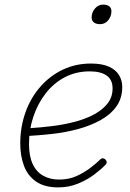

<svg xmlns="http://www.w3.org/2000/svg" viewBox="-20 -795 566 834"><path d="M233 19Q173 19 136.5 -6.5Q100 -32 84 -75Q68 -118 68 -172Q68 -243 90.5 -306.5Q113 -370 155 -418Q197 -466 253 -492.5Q309 -519 375 -519Q424 -519 454 -505Q484 -491 497.5 -468Q511 -445 511 -418Q511 -368 485.5 -332.5Q460 -297 416.5 -273Q373 -249 319.5 -234.5Q266 -220 208.5 -213.5Q151 -207 96 -204L106 -238Q157 -241 208.5 -247.5Q260 -254 307 -266.5Q354 -279 390.5 -299Q427 -319 448 -346.5Q469 -374 469 -411Q469 -449 443 -467Q417 -485 370 -485Q310 -485 261.5 -459.5Q213 -434 178.5 -389.5Q144 -345 125 -288.5Q106 -232 106 -170Q106 -116 122.5 -81.5Q139 -47 169 -31Q199 -15 236 -15Q279 -15 312 -30Q345 -45 371.5 -65Q398 -85 416 -103Q422 -108 427 -107.5Q432 -107 437 -103Q441 -100 443 -93.5Q445 -87 439 -80Q420 -60 389.5 -37Q359 -14 319 2.5Q279 19 233 19ZM414 -690Q398 -690 388 -697.5Q378 -705 378 -719Q378 -741 392.5 -758Q407 -775 428 -775Q444 -775 454 -768Q464 -761 464 -746Q464 -725 450.5 -707.5Q437 -690 414 -690Z"/></svg>

Font: Playwrite BE VLG Thin
Style: Regular
Weight: 250
Designer: Veronika Burian, José Scaglione
Foundry: TypeTogether
Version: Version 1.002